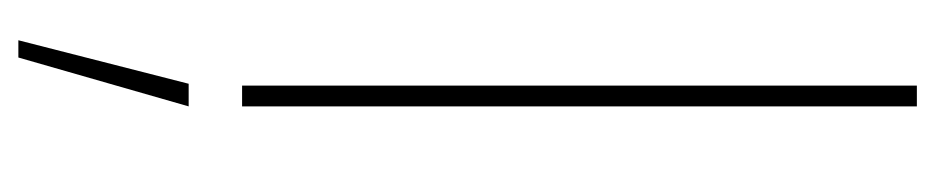

<svg xmlns="http://www.w3.org/2000/svg" viewBox="-421 -347 1009 207"><g transform="rotate(90 83.5 -243.5)"><path d="M94.7 -727.5V0H72.3V-727.5ZM23.4 241.2 70.3 57.6H94.7L42 241.2Z"/></g></svg>

Font: Inter 28pt Thin
Style: Regular
Weight: 250
Designer: Rasmus Andersson
Foundry: rsms
Version: Version 4.001;git-66647c0bb